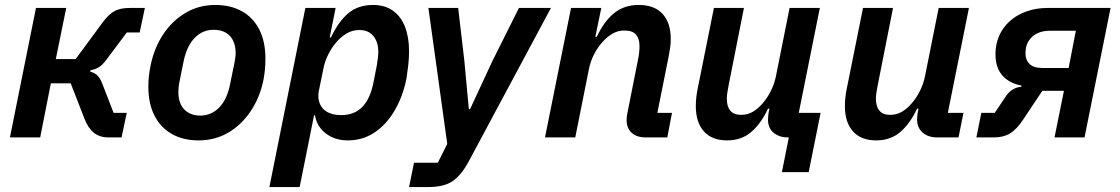

<svg xmlns="http://www.w3.org/2000/svg" viewBox="-20 -554 4517 774"><path d="M20 0 125 -522H247L205 -316H285L397 -468Q420 -498 443 -510Q466 -522 504 -522H564L543 -423H491L408 -312Q393 -292 378.5 -283Q364 -274 345 -271L344 -265Q361 -261 372.5 -250Q384 -239 393 -215L438 -99H491L470 0H418Q381 0 357.5 -19.5Q334 -39 320 -77L265 -218H185L142 0Z M781 12Q719 12 673.5 -13.5Q628 -39 603 -87.5Q578 -136 578 -205Q578 -228 580.5 -249Q583 -270 587 -290Q602 -362 638.5 -416.5Q675 -471 728.5 -502.5Q782 -534 848 -534Q909 -534 954.5 -509Q1000 -484 1025 -435.5Q1050 -387 1050 -317Q1050 -295 1048 -273.5Q1046 -252 1042 -232Q1028 -162 991 -106.5Q954 -51 900.5 -19.5Q847 12 781 12ZM787 -88Q832 -88 864 -121Q896 -154 908 -217L926 -305Q927 -312 928.5 -321Q930 -330 930 -340Q930 -368 920 -389.5Q910 -411 890 -422.5Q870 -434 841 -434Q797 -434 765 -401.5Q733 -369 720 -306L702 -217Q701 -211 700 -202Q699 -193 699 -182Q699 -154 709 -133Q719 -112 739 -100Q759 -88 787 -88Z M1066 200 1211 -522H1333L1309 -403H1314Q1345 -468 1384.5 -501Q1424 -534 1484 -534Q1532 -534 1564.5 -510.5Q1597 -487 1613 -445Q1629 -403 1629 -348Q1629 -320 1626 -293Q1623 -266 1619 -240Q1605 -167 1571.5 -109.5Q1538 -52 1490 -20Q1442 12 1382 12Q1330 12 1293.5 -16Q1257 -44 1250 -89H1246L1188 200ZM1356 -90Q1408 -90 1440 -122.5Q1472 -155 1485 -219L1499 -290Q1501 -302 1503 -317.5Q1505 -333 1505 -345Q1505 -372 1496 -391.5Q1487 -411 1470.5 -422Q1454 -433 1429 -433Q1400 -433 1377 -419Q1354 -405 1336 -384Q1317 -362 1303 -334Q1289 -306 1283 -274L1265 -186Q1260 -159 1269 -136.5Q1278 -114 1300 -102Q1322 -90 1356 -90Z M1965 -308 2072 -522H2201L1871 94Q1842 149 1807 174.5Q1772 200 1707 200H1629L1649 102H1745L1783 26L1707 -522H1827L1852 -308L1870 -114H1875Z M2299 0H2177L2282 -522H2404L2380 -406H2386Q2415 -468 2455.5 -501Q2496 -534 2555 -534Q2618 -534 2651 -498Q2684 -462 2684 -396Q2684 -379 2681.5 -361.5Q2679 -344 2675 -324L2630 -99H2689L2670 0H2584Q2547 0 2526.5 -18.5Q2506 -37 2506 -71Q2506 -79 2507 -85.5Q2508 -92 2509 -97L2552 -314Q2555 -328 2556.5 -342Q2558 -356 2558 -369Q2558 -398 2544 -414.5Q2530 -431 2497 -431Q2471 -431 2449.5 -418.5Q2428 -406 2409 -385Q2389 -363 2374.5 -334.5Q2360 -306 2354 -275Z M3132 140 3160 0H3155Q3122 0 3099 -18.5Q3076 -37 3076 -72Q3076 -80 3077 -88.5Q3078 -97 3079 -103L3082 -116H3076Q3048 -56 3008.5 -22Q2969 12 2911 12Q2850 12 2817.5 -24.5Q2785 -61 2785 -126Q2785 -144 2787 -162Q2789 -180 2793 -199L2858 -522H2979L2917 -209Q2914 -194 2912 -180Q2910 -166 2910 -156Q2910 -125 2924 -108Q2938 -91 2968 -91Q2994 -91 3015 -103.5Q3036 -116 3054 -137Q3074 -160 3088 -188.5Q3102 -217 3108 -247L3163 -522H3285L3200 -99H3288L3240 140Z M3459 -522H3580L3518 -209Q3515 -194 3513 -180Q3511 -166 3511 -156Q3511 -125 3525 -108Q3539 -91 3569 -91Q3595 -91 3616 -103.5Q3637 -116 3655 -137Q3675 -160 3689 -188.5Q3703 -217 3709 -247L3764 -522H3886L3801 -99H3864L3844 0H3758Q3722 0 3699.5 -19.5Q3677 -39 3677 -73Q3677 -80 3678 -88.5Q3679 -97 3680 -103L3683 -116H3677Q3649 -56 3609.5 -22Q3570 12 3512 12Q3451 12 3418.5 -24.5Q3386 -61 3386 -126Q3386 -144 3388 -162Q3390 -180 3394 -199Z M3916 0 3936 -99H3990L4033 -163Q4045 -182 4061.5 -192.5Q4078 -203 4097 -204L4098 -209Q4049 -218 4021 -249.5Q3993 -281 3993 -336Q3993 -376 4008 -410Q4023 -444 4051 -469Q4079 -494 4118 -508Q4157 -522 4204 -522H4457L4352 0H4231L4269 -188H4182L4104 -71Q4078 -32 4051.5 -16Q4025 0 3987 0ZM4317 -430H4213Q4173 -430 4148 -411.5Q4123 -393 4116 -362Q4115 -357 4114.5 -350.5Q4114 -344 4114 -338Q4114 -312 4130.5 -296Q4147 -280 4181 -280H4288Z"/></svg>

Font: IBM Plex Sans SemiBold
Style: Italic
Weight: 600
Italic angle: -11.31°
Designer: Mike Abbink, Paul van der Laan, Pieter van Rosmalen
Foundry: Bold Monday
Version: Version 3.201